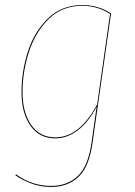

<svg xmlns="http://www.w3.org/2000/svg" viewBox="-20 -547 534 759"><path d="M419 -494 346 16Q333 112 290.5 152Q248 192 182 192Q140 192 104 178.5Q68 165 41 146L43 142Q106 188 182 188Q246 188 287.5 149Q329 110 342 16L362 -125Q329 -63 287 -31.5Q245 0 199 0Q135 0 100 -50.5Q65 -101 65 -183Q65 -263 90 -342Q115 -421 169.5 -474Q224 -527 305 -527Q369 -527 419 -494ZM69 -183Q69 -103 103 -53.5Q137 -4 199 -4Q294 -4 364 -134L415 -492Q366 -524 305 -524Q225 -524 172 -471.5Q119 -419 94 -340.5Q69 -262 69 -183Z"/></svg>

Font: Fira Sans Condensed Four
Style: Italic
Weight: 100
Width: 3
Italic angle: -8°
Designer: bBox Type GmbH & Carrois Corporate GbR & Edenspiekermann AG
Foundry: bBox Type GmbH & Carrois Corporate GbR & Edenspiekermann AG
Version: Version 4.301